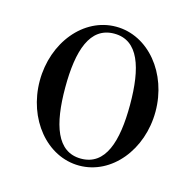

<svg xmlns="http://www.w3.org/2000/svg" viewBox="-78 -549 652 641"><g transform="rotate(15 248.0 -228.0)"><path d="M136 -228C136 -356 164 -444 248 -444C332 -444 360 -356 360 -228C360 -100 332 -12 248 -12C164 -12 136 -100 136 -228ZM48 -228C48 -96 136 12 248 12C360 12 448 -96 448 -228C448 -360 360 -468 248 -468C136 -468 48 -360 48 -228Z"/></g></svg>

Font: Old Standard
Style: Regular
Weight: 400
Designer: Alexey Kryukov <alexios@thessalonica.org.ru>
Version: Version 2.0